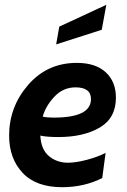

<svg xmlns="http://www.w3.org/2000/svg" viewBox="-20 -770 528 800"><path d="M463 -363Q463 -278 395.5 -238.5Q328 -199 224 -199Q174 -199 148 -205Q151 -147 184 -119.5Q217 -92 263 -92Q296 -92 341.5 -104Q387 -116 420 -133L406 -28Q330 10 239 10Q130 10 74 -50Q18 -110 18 -205Q18 -325 97.5 -416.5Q177 -508 300 -508Q378 -508 420.5 -469Q463 -430 463 -363ZM295 -406Q243 -406 206.5 -367Q170 -328 158 -284Q174 -280 204 -280Q359 -280 359 -357Q359 -406 295 -406ZM404 -646 214 -585 227 -659 423 -750Z"/></svg>

Font: Cabin
Style: Bold Italic
Weight: 700
Designer: Pablo Impallari
Foundry: Pablo Impallari. www.impallari.com Igino Marini. www.ikern.com
Version: Version 1.005